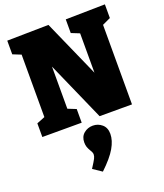

<svg xmlns="http://www.w3.org/2000/svg" viewBox="-187 -832 1126 1320"><g transform="rotate(-20 376.0 -172.0)"><path d="M452 -705 740 -710V-610L680 -582V0H443L252 -432V-124L312 -100V0H24V-100L84 -124V-581L24 -605V-705L327 -710L512 -293V-581L452 -605ZM270 323Q299 278 307 262Q315 246 315 232Q315 219 302 199Q292 182 287 168Q282 154 282 134Q282 92 310 68.5Q338 45 376 45Q414 45 442.5 69.5Q471 94 471 139Q471 187 439.5 241.5Q408 296 334 366Z"/></g></svg>

Font: Bitter Pro Black
Style: Regular
Weight: 900
Designer: Sol Matas, and Bitter project Authors
Foundry: Sol Matas
Version: Version 1.010